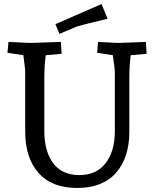

<svg xmlns="http://www.w3.org/2000/svg" viewBox="-20 -918 767 953"><path d="M622 -533V-266Q622 -135 555.5 -60Q489 15 363 15Q237 15 171 -60Q105 -135 105 -266V-563Q105 -576 96 -644L17 -656L22 -710Q118 -705 138 -705L282 -710L286 -651L207 -644Q200 -592 200 -533V-266Q200 -167 244 -108Q288 -49 373.5 -49Q459 -49 504.5 -108.5Q550 -168 550 -266V-563Q550 -574 540 -644L462 -656L467 -710Q553 -705 573 -705L704 -710L708 -651L629 -644Q622 -592 622 -533ZM484 -898 514 -825Q382 -793 363 -787L275 -750L255 -798Z"/></svg>

Font: Andada SC
Style: Regular
Weight: 400
Designer: Carolina Giovagnoli
Foundry: Carolina Giovagnoli
Version: Version 1.003